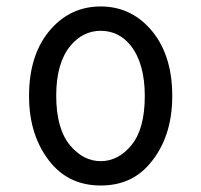

<svg xmlns="http://www.w3.org/2000/svg" viewBox="-20 -567 626 597"><path d="M388.7 -115.7Q430.2 -166 430.2 -268.6Q430.2 -368.7 387.2 -424.3Q350.1 -471.2 293 -471.2Q237.8 -471.2 198.7 -424.3Q154.8 -370.6 154.8 -270Q154.8 -167.5 197.3 -115.7Q238.8 -65.9 293.2 -65.9Q347.7 -65.9 388.7 -115.7ZM140.1 -58.1Q70.3 -140.6 70.3 -268.6Q70.3 -400.9 139.6 -478Q201.7 -546.9 293 -546.9Q384.3 -546.9 446.3 -478Q515.6 -400.4 515.6 -268.6Q515.6 -139.6 445.8 -58.1Q388.7 9.8 293.5 9.8Q198.2 9.8 140.1 -58.1Z"/></svg>

Font: Simply Mono
Style: Book
Weight: 400
Designer: Wojciech Kalinowski "wmk69" (wmk69@o2.pl)
Foundry: Wojciech Kalinowski "wmk69" (wmk69@o2.pl)
Version: Version 1.0.0